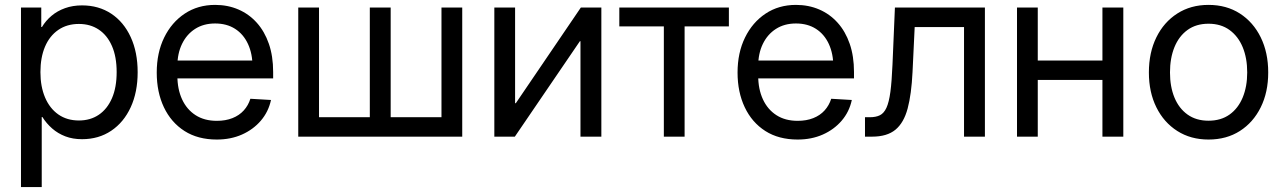

<svg xmlns="http://www.w3.org/2000/svg" viewBox="-20 -553 5191 777"><path d="M64.9 204.1V-522.5H147V-443.8H149.9Q165 -469.2 188.5 -489Q211.9 -508.8 243.2 -520Q274.4 -531.2 312 -531.2Q379.4 -531.2 430.2 -497.6Q481 -463.9 509 -402.8Q537.1 -341.8 537.1 -260.7Q537.1 -180.2 509 -119.1Q481 -58.1 430.2 -23.9Q379.4 10.3 312 10.3Q274.4 10.3 244.4 -1.2Q214.4 -12.7 191.2 -33Q168 -53.2 151.4 -79.6H148.9V204.1ZM299.3 -65.4Q345.7 -65.4 379.9 -88.6Q414.1 -111.8 433.1 -155.5Q452.1 -199.2 452.1 -261.2Q452.1 -323.2 433.1 -366.7Q414.1 -410.2 379.9 -433.1Q345.7 -456.1 299.3 -456.1Q251 -456.1 215.8 -431.9Q180.7 -407.7 162.1 -364Q143.6 -320.3 143.6 -261.2Q143.6 -202.6 162.4 -158.4Q181.2 -114.3 216.1 -89.8Q251 -65.4 299.3 -65.4Z M857.4 11.7Q780.8 11.7 726.6 -22.9Q672.4 -57.6 643.3 -118.9Q614.3 -180.2 614.3 -259.3Q614.3 -339.4 644.3 -400.9Q674.3 -462.4 727.5 -497.8Q780.8 -533.2 850.6 -533.2Q901.9 -533.2 944.8 -514.6Q987.8 -496.1 1019.3 -460.9Q1050.8 -425.8 1068.1 -375.7Q1085.4 -325.7 1085.4 -261.7V-235.8H661.6V-308.1H1039.1L1002 -282.2Q1002 -335.4 983.6 -375Q965.3 -414.6 931.4 -436.3Q897.5 -458 850.6 -458Q803.7 -458 769.5 -436Q735.4 -414.1 716.6 -375.2Q697.8 -336.4 697.8 -285.6V-247.1Q697.8 -192.4 716.8 -151.1Q735.8 -109.9 771.5 -86.9Q807.1 -64 857.4 -64Q893.1 -64 920.7 -75Q948.2 -85.9 966.6 -106.2Q984.9 -126.5 993.2 -153.3L1076.7 -148.4Q1066.4 -100.6 1035.6 -64.7Q1004.9 -28.8 959.2 -8.5Q913.6 11.7 857.4 11.7Z M1187 -522.5H1271V-78.6H1476.6V-522.5H1561V-78.6H1766.6V-522.5H1850.6V0H1187Z M2413.6 0H2329.1V-386.2H2326.7L2063.5 0H1980.5V-522.5H2064.5V-135.3H2067.4L2330.6 -522.5H2413.6Z M2666.5 0V-446.3H2486.3V-522.5H2929.7V-446.3H2750.5V0Z M3208 11.7Q3131.3 11.7 3077.1 -22.9Q3022.9 -57.6 2993.9 -118.9Q2964.8 -180.2 2964.8 -259.3Q2964.8 -339.4 2994.9 -400.9Q3024.9 -462.4 3078.1 -497.8Q3131.3 -533.2 3201.2 -533.2Q3252.4 -533.2 3295.4 -514.6Q3338.4 -496.1 3369.9 -460.9Q3401.4 -425.8 3418.7 -375.7Q3436 -325.7 3436 -261.7V-235.8H3012.2V-308.1H3389.6L3352.5 -282.2Q3352.5 -335.4 3334.2 -375Q3315.9 -414.6 3282 -436.3Q3248 -458 3201.2 -458Q3154.3 -458 3120.1 -436Q3085.9 -414.1 3067.1 -375.2Q3048.3 -336.4 3048.3 -285.6V-247.1Q3048.3 -192.4 3067.4 -151.1Q3086.4 -109.9 3122.1 -86.9Q3157.7 -64 3208 -64Q3243.7 -64 3271.2 -75Q3298.8 -85.9 3317.1 -106.2Q3335.4 -126.5 3343.8 -153.3L3427.2 -148.4Q3417 -100.6 3386.2 -64.7Q3355.5 -28.8 3309.8 -8.5Q3264.2 11.7 3208 11.7Z M3480.5 0V-78.6H3500Q3524.9 -78.6 3541 -86.7Q3557.1 -94.7 3567.4 -116.9Q3577.6 -139.2 3583.3 -181.2Q3588.9 -223.1 3591.8 -292L3601.6 -522.5H3965.8V0H3881.3V-443.4H3681.6L3672.9 -261.2Q3668.5 -171.4 3653.1 -113.8Q3637.7 -56.2 3603.8 -28.1Q3569.8 0 3509.3 0Z M4460.4 -308.1V-229.5H4160.2V-308.1ZM4179.7 -522.5V0H4095.7V-522.5ZM4525.9 -522.5V0H4441.4V-522.5Z M4870.6 11.7Q4798.8 11.7 4744.4 -22.9Q4689.9 -57.6 4659.7 -118.7Q4629.4 -179.7 4629.4 -259.8Q4629.4 -340.3 4659.7 -401.9Q4689.9 -463.4 4744.4 -498.3Q4798.8 -533.2 4870.6 -533.2Q4943.4 -533.2 4997.6 -498.3Q5051.8 -463.4 5082 -401.9Q5112.3 -340.3 5112.3 -259.8Q5112.3 -179.7 5082 -118.7Q5051.8 -57.6 4997.6 -22.9Q4943.4 11.7 4870.6 11.7ZM4870.6 -64.5Q4920.9 -64.5 4955.8 -89.4Q4990.7 -114.3 5009 -158.4Q5027.3 -202.6 5027.3 -259.8Q5027.3 -317.9 5009 -362.1Q4990.7 -406.2 4955.8 -431.6Q4920.9 -457 4870.6 -457Q4820.8 -457 4785.9 -431.9Q4751 -406.7 4732.9 -362.3Q4714.8 -317.9 4714.8 -259.8Q4714.8 -202.1 4732.9 -158.2Q4751 -114.3 4785.9 -89.4Q4820.8 -64.5 4870.6 -64.5Z"/></svg>

Font: Inter 28pt
Style: Regular
Weight: 400
Designer: Rasmus Andersson
Foundry: rsms
Version: Version 4.001;git-66647c0bb